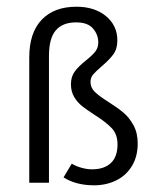

<svg xmlns="http://www.w3.org/2000/svg" viewBox="-20 -552 466 580"><path d="M334.5 -429.7Q334.5 -404.3 322.3 -387.7Q310.1 -371.1 287.6 -352.1Q270 -336.9 261.7 -327.4Q253.4 -317.9 253.4 -304.7Q253.4 -287.1 266.1 -274.7Q278.8 -262.2 308.1 -243.7Q335.9 -226.1 353.3 -211.4Q370.6 -196.8 383.3 -173.6Q396 -150.4 396 -118.7Q396 -79.1 378.4 -50.3Q360.8 -21.5 330.6 -6.8Q300.3 7.8 264.2 7.8Q210 7.8 171.9 -16.1L196.8 -57.6Q209.5 -49.8 226.1 -45.2Q242.7 -40.5 258.3 -40.5Q294.4 -40.5 314.7 -59.3Q335 -78.1 335 -115.7Q335 -146.5 317.6 -164.8Q300.3 -183.1 265.6 -205.1Q242.2 -220.2 228 -231.4Q213.9 -242.7 204.1 -259Q194.3 -275.4 194.3 -297.4Q194.3 -320.8 206.1 -336.4Q217.8 -352.1 239.3 -369.1Q258.3 -384.3 267.6 -396Q276.9 -407.7 276.9 -423.8Q276.9 -447.3 261 -465.8Q245.1 -484.4 210 -484.4Q168.9 -484.4 148.4 -460.2Q127.9 -436 127.9 -382.8V0H68.4V-378.4Q68.4 -453.1 106 -492.4Q143.6 -531.7 210.9 -531.7Q265.6 -531.7 300 -503.4Q334.5 -475.1 334.5 -429.7Z"/></svg>

Font: Amiri Typewriter
Style: Regular
Weight: 400
Monospace: yes
Designer: Khaled Hosny
Version: Version 1.1